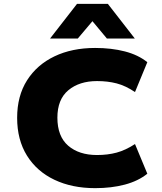

<svg xmlns="http://www.w3.org/2000/svg" viewBox="-20 -965 843 997"><path d="M474 12Q354 12 262.5 -31.5Q171 -75 120 -157Q69 -239 69 -353Q69 -467 120.5 -548Q172 -629 263 -672.5Q354 -716 474 -716Q559 -716 628.5 -698Q698 -680 745 -642L681 -487Q632 -520 585.5 -532Q539 -544 484 -544Q392 -544 335 -496.5Q278 -449 278 -354Q278 -257 334 -208.5Q390 -160 484 -160Q539 -160 585.5 -172.5Q632 -185 681 -217L745 -63Q698 -25 628.5 -6.5Q559 12 474 12ZM240 -765 380 -945H540L680 -765H535L460 -855L384 -765Z"/></svg>

Font: Nunito Sans 7pt SemiExpanded Black
Style: Regular
Weight: 900
Width: 6
Designer: Vernon Adams
Foundry: Vernon Adams
Version: Version 3.101;gftools[0.9.27]